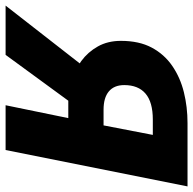

<svg xmlns="http://www.w3.org/2000/svg" viewBox="-48 -668 690 686"><g transform="rotate(90 297.0 -325.0)"><path d="M330 0 376 -224H310Q277 -224 240.5 -235.5Q204 -247 172 -270.5Q140 -294 120 -329.5Q100 -365 100 -412Q100 -477 124 -522Q148 -567 189.5 -595.5Q231 -624 283.5 -637Q336 -650 394 -650H620L490 0ZM346 -350H402L436 -526H381Q319 -526 288.5 -500Q258 -474 258 -424Q258 -388 280.5 -369Q303 -350 346 -350ZM-26 0 264 -372 346 -268 150 0Z"/></g></svg>

Font: Source Sans 3 Black
Style: Italic
Weight: 900
Italic angle: -11°
Designer: Paul D. Hunt
Foundry: Adobe
Version: Version 3.052;hotconv 1.1.0;makeotfexe 2.6.0